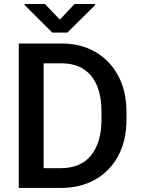

<svg xmlns="http://www.w3.org/2000/svg" viewBox="-20 -925 693 945"><path d="M278.8 0H72.3V-710.9H283.2Q377.9 -710.9 449.7 -669.2Q521.5 -627.4 562 -551.8Q602.5 -476.1 602.5 -374V-336.4Q602.5 -234.4 562.3 -158.7Q522 -83 449.2 -41.5Q376.5 0 278.8 0ZM283.2 -613.3H194.8V-97.2H278.8Q377.9 -97.2 428.7 -160.9Q479.5 -224.6 479.5 -336.4V-375Q479.5 -490.2 428.7 -551.8Q377.9 -613.3 283.2 -613.3ZM201.2 -905.3 274.4 -828.6 347.2 -905.3H448.2V-899.9L311.5 -764.6H237.3L101.1 -900.4V-905.3Z"/></svg>

Font: Vazirmatn UI Medium
Style: Regular
Weight: 500
Designer: Saber Rastikerdar
Foundry: Saber Rastikerdar
Version: Version 33.003